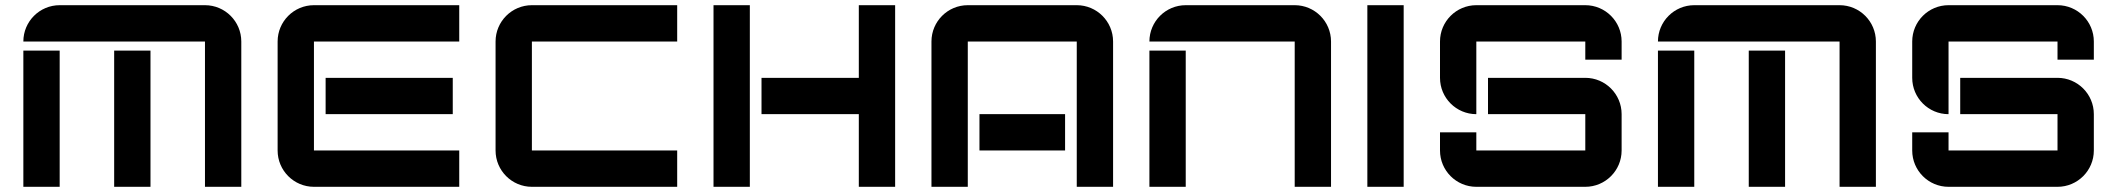

<svg xmlns="http://www.w3.org/2000/svg" viewBox="-20 -720 8160 740"><path d="M770 -700H210C132.7 -700 70 -637.3 70 -560H770V0H910V-560C910 -637.3 847.3 -700 770 -700ZM70 0H210V-525H70ZM420 0H560V-525H420Z M1050 -560V-140C1050 -62.7 1112.7 0 1190 0H1750V-140H1190V-560H1750V-700H1190C1112.7 -700 1050 -637.3 1050 -560ZM1235 -280H1725V-420H1235Z M1890 -560V-140C1890 -62.7 1952.7 0 2030 0H2590V-140H2030V-560H2590V-700H2030C1952.7 -700 1890 -637.3 1890 -560Z M3430 -700H3290V-420H2915V-280H3290V0H3430ZM2730 0H2870V-700H2730Z M3570 -560V0H3710V-560H4130V0H4270V-560C4270 -637.3 4207.3 -700 4130 -700H3710C3632.7 -700 3570 -637.3 3570 -560ZM3755 -140H4085V-280H3755Z M4970 -700H4550C4472.7 -700 4410 -637.3 4410 -560H4970V0H5110V-560C5110 -637.3 5047.3 -700 4970 -700ZM4410 0H4550V-525H4410Z M5390 -700H5250V0H5390Z M5530 -560V-420C5530 -342.7 5592.7 -280 5670 -280V-560H6090V-490H6230V-560C6230 -637.3 6167.3 -700 6090 -700H5670C5592.7 -700 5530 -637.3 5530 -560ZM5530 -140C5530 -62.7 5592.7 0 5670 0H6090C6167.3 0 6230 -62.7 6230 -140V-280C6230 -357.3 6167.3 -420 6090 -420H5715V-280H6090V-140H5670V-210H5530Z M7070 -700H6510C6432.7 -700 6370 -637.3 6370 -560H7070V0H7210V-560C7210 -637.3 7147.3 -700 7070 -700ZM6370 0H6510V-525H6370ZM6720 0H6860V-525H6720Z M7350 -560V-420C7350 -342.7 7412.7 -280 7490 -280V-560H7910V-490H8050V-560C8050 -637.3 7987.3 -700 7910 -700H7490C7412.7 -700 7350 -637.3 7350 -560ZM7350 -140C7350 -62.7 7412.7 0 7490 0H7910C7987.3 0 8050 -62.7 8050 -140V-280C8050 -357.3 7987.3 -420 7910 -420H7535V-280H7910V-140H7490V-210H7350Z"/></svg>

Font: Abstante
Style: Regular
Weight: 500
Designer: Valerio Brotto (Silverblur_type)
Version: Version 1.000;Glyphs 3.1.2 (3151)